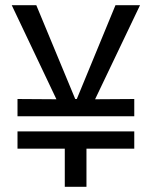

<svg xmlns="http://www.w3.org/2000/svg" viewBox="-20 -715 584 735"><path d="M47 -270V-336L196 -335L25 -695H119L268 -336H274L422 -695H516L344 -335L494 -336V-270ZM47 -146V-212H494V-146H311V0H228V-146Z"/></svg>

Font: Ruda
Style: Regular
Weight: 400
Designer: Mariela Monsalve, Angelina Sanchez
Foundry: Mariela Monsalve, Angelina Sanchez
Version: Version 1.002